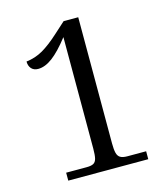

<svg xmlns="http://www.w3.org/2000/svg" viewBox="-108 -803 779 888"><g transform="rotate(-15 281.5 -359.0)"><path d="M109 0V-38H207Q229 -38 240 -44Q251 -50 255 -66Q259 -82 259 -113V-647Q214 -589 178 -562Q142 -535 109 -535Q88 -535 76.5 -548Q65 -561 65 -582Q108 -587 144.5 -608Q181 -629 227 -671L279 -718H349V-113Q349 -85 353 -68.5Q357 -52 368.5 -45Q380 -38 402 -38H492V0Z"/></g></svg>

Font: Noto Serif Gurmukhi
Style: Regular
Weight: 400
Designer: Vaibhav Singh and the Monotype Design Team
Foundry: Monotype Imaging Inc.
Version: Version 2.003